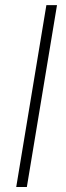

<svg xmlns="http://www.w3.org/2000/svg" viewBox="-20 -748 263 768"><path d="M208 -727.5 87.4 0H44.9L165.5 -727.5Z"/></svg>

Font: Inter Extra Light
Style: Italic
Weight: 200
Italic angle: -9.39999°
Designer: Rasmus Andersson
Foundry: rsms
Version: Version 4.000;git-3c8e0fc